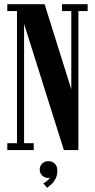

<svg xmlns="http://www.w3.org/2000/svg" viewBox="-20 -720 456 921"><path d="M15 0V-33H61.5V-667H15V-700H194L328 -272.5H322V-667H277.5V-700H400.5V-667H356V0H286.5L88 -629H95.5V-33H142V0ZM206 181 188 159.5Q194.5 156.5 205.5 148Q216.5 139.5 219.5 131Q217 133.5 211 133.5Q194 133.5 182.2 121.8Q170.5 110 170.5 93Q170.5 76 182.5 64.5Q194.5 53 211 53Q229.5 53 242.2 64.5Q255 76 255 98.5Q255 121.5 246.2 137.8Q237.5 154 225.8 164.5Q214 175 206 181Z"/></svg>

Font: Imbue 24pt
Style: Bold
Weight: 700
Designer: Tyler Finck
Foundry: Etcetera Type Company
Version: Version 1.102